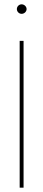

<svg xmlns="http://www.w3.org/2000/svg" viewBox="-20 -868 200 888"><path d="M89 0V-679H71V0ZM58 -826C58 -814 68 -804 80 -804C92 -804 103 -814 103 -826C103 -838 92 -848 80 -848C68 -848 58 -838 58 -826Z"/></svg>

Font: Rawengulk
Style: Light
Weight: 300
Version: Version 0.9